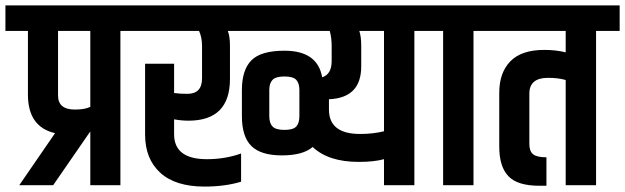

<svg xmlns="http://www.w3.org/2000/svg" viewBox="-54 -683 2305 708"><path d="M-34 -663H477V-569H390V0H279V-197H278L142 0H17L149 -192Q49 -215 49 -334V-569H-34ZM160 -569V-331Q160 -279 222 -279Q259 -279 279 -289V-569Z M691 -514Q691 -545 680 -569H409V-663H1561V-569H1474V0H1362V-96Q1325 -86 1269 -86Q1157 -86 1099 -141Q1063 -110 985.5 -110Q908 -110 873 -144.5Q838 -179 838 -255V-351Q838 -425 873 -460.5Q908 -496 995 -496Q1117 -496 1134 -398Q1169 -409 1169 -458V-514Q1169 -543 1162 -569H786Q794 -550 794 -514V-392Q794 -238 641 -238Q615 -238 588 -243V-188Q588 -96 709 -96Q776 -96 835 -117V-13Q776 5 700 5Q593 5 537 -46Q481 -97 481 -187V-448H588V-340Q609 -337 637 -337Q691 -337 691 -394ZM1050 -255V-351Q1050 -376 1038.5 -388.5Q1027 -401 995 -401Q963 -401 951 -388.5Q939 -376 939 -351V-255Q939 -229 951 -216.5Q963 -204 995 -204Q1027 -204 1038.5 -216.5Q1050 -229 1050 -255ZM1362 -569H1271Q1278 -548 1278 -514V-438Q1278 -322 1159 -317V-279Q1159 -189 1274 -189Q1322 -189 1362 -199Z M1580 -569H1493V-663H1779V-569H1692V0H1580Z M1787 -341Q1787 -415 1828 -457Q1869 -499 1953 -499Q1996 -499 2032 -490V-569H1711V-663H2231V-569H2144V0H2032V-388Q2004 -396 1967 -396Q1898 -396 1898 -338V-152Q1898 -125 1912 -114Q1926 -103 1961 -103V2H1935Q1854 2 1820.5 -33.5Q1787 -69 1787 -142Z"/></svg>

Font: Khand Semibold
Style: Regular
Weight: 600
Designer: Devanagari: Sanchit Sawaria, Jyotish Sonowal; Latin: Satya Rajpurohit
Foundry: Indian Type Foundry
Version: Version 1.100;PS 1.0;hotconv 1.0.78;makeotf.lib2.5.61930; tt